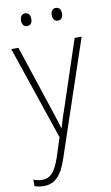

<svg xmlns="http://www.w3.org/2000/svg" viewBox="-103 -760 607 1053"><g transform="rotate(-10 201.0 -233.5)"><path d="M87 -673C87 -653 96 -638 115 -638C135 -638 144 -652 144 -673C144 -694 135 -709 115 -709C96 -709 87 -693 87 -673ZM258 -674C258 -653 268 -638 286 -638C307 -638 315 -652 315 -674C315 -694 306 -709 286 -709C268 -709 258 -694 258 -674ZM7 -529 184 -7 149 101C122 180 94 207 50 207C33 207 18 203 2 197V233C19 239 34 242 53 242C117 242 154 201 184 110L399 -529H360L242 -173C225 -126 213 -88 204 -55H202C195 -82 184 -114 164 -175L47 -529Z"/></g></svg>

Font: Noto Sans Lao SemiCondensed ExtraLight
Style: Regular
Weight: 200
Width: 4
Designer: Monotype Design Team
Foundry: Monotype Imaging Inc.
Version: Version 2.003